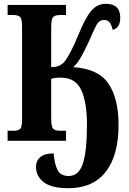

<svg xmlns="http://www.w3.org/2000/svg" viewBox="-20 -740 677 1009"><path d="M339 249Q469 249 536 162.5Q603 76 603 -83Q603 -222 550 -300.5Q497 -379 365 -387Q386 -406 405 -439Q424 -472 448 -524Q474 -584 487.5 -609.5Q501 -635 527 -635Q548 -635 558 -619.5Q568 -604 572 -583Q612 -593 612 -647Q612 -720 536 -720Q490 -720 458.5 -682Q427 -644 392 -557Q370 -503 350.5 -466.5Q331 -430 319 -416Q295 -387 249 -387V-596Q249 -640 259.5 -650.5Q270 -661 295 -661H327V-714H20V-661H52Q76 -661 86 -650.5Q96 -640 96 -600V-113Q96 -72 86 -62.5Q76 -53 52 -53H20V0H327V-53H295Q270 -53 259.5 -63.5Q249 -74 249 -118V-326Q269 -332 299 -332Q376 -332 406.5 -268Q437 -204 437 -84Q437 54 415.5 119.5Q394 185 341 185Q298 185 282 152.5Q266 120 262 66Q215 66 192 85.5Q169 105 169 136Q169 186 210 217.5Q251 249 339 249Z"/></svg>

Font: Noto Serif ExtraCondensed Extra
Style: Regular
Weight: 800
Width: 3
Designer: Monotype Design Team
Foundry: Monotype Imaging Inc.
Version: Version 1.002